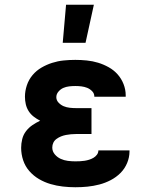

<svg xmlns="http://www.w3.org/2000/svg" viewBox="-20 -780 640 808"><path d="M297 8Q271 8 244.5 5Q218 2 192.5 -5.5Q167 -13 144 -26.5Q121 -40 103.5 -60Q86 -80 77.5 -105.5Q69 -131 69 -158Q69 -176 73.5 -194.5Q78 -213 89.5 -228Q101 -243 116.5 -253.5Q132 -264 149 -272Q135 -279 122 -289Q109 -299 100.5 -312.5Q92 -326 88.5 -341.5Q85 -357 85 -373Q85 -397 93 -421Q101 -445 117 -464Q133 -483 154.5 -495.5Q176 -508 199.5 -515.5Q223 -523 247.5 -525.5Q272 -528 297 -528Q321 -528 345.5 -525.5Q370 -523 393 -516Q416 -509 437.5 -497Q459 -485 475 -467Q491 -449 500 -426Q509 -403 509 -379V-373H377V-374Q377 -387 367.5 -396.5Q358 -406 346.5 -410.5Q335 -415 322.5 -416.5Q310 -418 297 -418Q284 -418 271 -416.5Q258 -415 246.5 -410Q235 -405 226 -394.5Q217 -384 217 -371Q217 -358 226.5 -348Q236 -338 248 -333Q260 -328 273.5 -326.5Q287 -325 300 -325H365V-216H300Q289 -216 278.5 -215Q268 -214 257.5 -212Q247 -210 237 -206Q227 -202 218 -195.5Q209 -189 204.5 -179.5Q200 -170 200 -159Q200 -143 210.5 -130.5Q221 -118 235.5 -111.5Q250 -105 265.5 -103Q281 -101 297 -101Q307 -101 317 -101.5Q327 -102 336.5 -103.5Q346 -105 355.5 -108Q365 -111 373.5 -116Q382 -121 388 -129Q394 -137 394 -147H525V-143Q525 -118 515 -94Q505 -70 487 -52Q469 -34 446 -22Q423 -10 398 -3.5Q373 3 348 5.5Q323 8 297 8ZM244 -600 258 -760H375L340 -600Z"/></svg>

Font: Iosevka HT Extrabold Extended
Style: Regular
Weight: 800
Width: 7
Monospace: yes
Designer: Belleve Invis
Foundry: Belleve Invis
Version: Version 32.3.0; ttfautohint (v1.8.4)